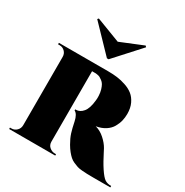

<svg xmlns="http://www.w3.org/2000/svg" viewBox="-190 -1003 1117 1158"><g transform="rotate(30 368.5 -424.0)"><path d="M341.3 -664.1 501 -839.8 493.7 -847.7 335.9 -783.2 167.5 -847.7 160.6 -839.8 329.6 -664.1ZM32.2 -600.1H376Q409.7 -600.1 438.7 -596.4Q467.8 -592.8 499.5 -582Q531.2 -571.3 553.2 -553.7Q575.2 -536.1 589.6 -505.9Q604 -475.6 604 -435.1Q604 -409.7 598.4 -386.5Q592.8 -363.3 579.3 -339.6Q565.9 -315.9 539.6 -298.8Q513.2 -281.7 476.1 -275.4Q511.2 -266.1 540.5 -239.7Q569.8 -213.4 585 -186Q589.4 -178.2 599.6 -158Q609.9 -137.7 622.1 -115.7Q634.3 -93.8 647.9 -73.2Q674.8 -32.7 692.4 -21.2Q710 -9.8 736.8 -9.8V0H619.1Q590.8 0 575.7 -0.5Q560.5 -1 539.1 -2.7Q517.6 -4.4 504.9 -8.5Q492.2 -12.7 476.1 -19.8Q460 -26.9 448 -37.6Q436 -48.3 423.1 -64.2Q410.2 -80.1 397.9 -101.1Q378.4 -134.8 369.1 -163.8Q359.9 -192.9 351.1 -236.8Q341.3 -282.7 317.9 -294.4V-301.8H322.8Q350.6 -301.8 371.8 -327.4Q393.1 -353 398.9 -411.1Q398.9 -412.1 399.4 -417Q399.9 -421.9 400.1 -427.5Q400.4 -433.1 399.9 -442.9Q398.9 -466.3 393.3 -484.6Q387.7 -502.9 381.1 -514.2Q374.5 -525.4 363.8 -533.4Q353 -541.5 346.4 -544.9Q339.8 -548.3 329.3 -550Q318.8 -551.8 317.4 -551.8Q315.9 -551.8 311 -551.8H291V-61.5Q291 -37.6 307.6 -23.7Q324.2 -9.8 343.8 -9.8H353V0H32.2V-9.8H43Q63.5 -9.8 78.9 -24.9Q94.2 -40 94.2 -62.5V-537.6Q94.2 -560.1 79.3 -575Q64.5 -589.8 43.9 -589.8H32.2Z"/></g></svg>

Font: Cinzel Black
Style: Regular
Weight: 900
Designer: Natanael Gama
Version: Version 1.001;PS 001.001;hotconv 1.0.56;makeotf.lib2.0.21325